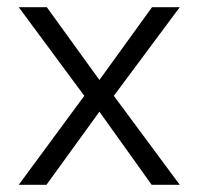

<svg xmlns="http://www.w3.org/2000/svg" viewBox="-20 -513 551 533"><path d="M214 -247 32 -493H110L256 -291L402 -493H479L296 -247L479 0H401L256 -203L109 0H32Z"/></svg>

Font: Hanken Grotesk Light
Style: Regular
Weight: 300
Designer: Alfredo Marco Pradil
Foundry: Hanken Design Co.
Version: Version 3.014